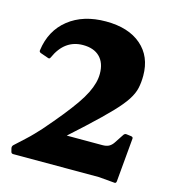

<svg xmlns="http://www.w3.org/2000/svg" viewBox="-112 -853 876 955"><g transform="rotate(15 325.5 -375.0)"><path d="M41 0Q31 0 29 -10L25 -26Q23 -36 30 -43L79 -88Q102 -109 117.5 -125.5Q133 -142 148 -158Q196 -213 230.5 -256Q265 -299 289 -333.5Q313 -368 327 -396.5Q341 -425 347.5 -449.5Q354 -474 354 -497Q354 -553 323.5 -583.5Q293 -614 237 -614Q142 -614 97 -513Q93 -503 84 -507L44 -521Q34 -525 36 -534Q50 -638 125 -697.5Q200 -757 317 -757Q433 -757 499 -700Q565 -643 565 -544Q565 -509 558.5 -479.5Q552 -450 531 -417.5Q510 -385 467.5 -340.5Q425 -296 353.5 -230Q282 -164 173 -67L198 -158H457Q479 -158 491.5 -165Q504 -172 513 -185L546 -235Q552 -243 562 -241L585 -238Q596 -236 594 -226L574 -2Q572 9 563 7L483 0Z"/></g></svg>

Font: Hahmlet Black
Style: Regular
Weight: 900
Version: Version 1.002